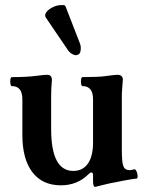

<svg xmlns="http://www.w3.org/2000/svg" viewBox="-20 -710 566 747"><path d="M350 17Q342 17 342 -5V-28Q342 -39 336 -39Q331 -39 324 -32Q281 11 217 11Q145 11 106 -40Q67 -91 67 -185V-324Q67 -375 26 -375Q22 -375 20.5 -384Q19 -393 20.5 -401.5Q22 -410 26 -410Q84 -410 122 -415Q139 -417 147.5 -418Q156 -419 164 -419Q182 -419 182 -398Q179 -367 179 -338V-208Q179 -45 265 -45Q302 -45 322 -73.5Q342 -102 342 -156V-324Q342 -375 301 -375Q297 -375 295.5 -384Q294 -393 295.5 -401.5Q297 -410 301 -410Q328 -410 354.5 -411Q381 -412 398 -415Q415 -417 422.5 -418Q430 -419 438 -419Q446 -419 452 -414.5Q458 -410 458 -401Q457 -383 455.5 -367Q454 -351 454 -338V-125Q454 -79 460 -63.5Q466 -48 484 -48Q491 -48 501 -51Q507 -53 511 -44Q515 -35 515.5 -25.5Q516 -16 511 -15Q506 -15 491 -12.5Q476 -10 459.5 -7Q443 -4 430 -1Q412 2 395.5 6Q379 10 359 15Q353 17 350 17ZM274 -495Q267 -496 258 -501.5Q249 -507 241 -520L158 -642Q152 -652 161 -663.5Q170 -675 187.5 -683Q205 -691 221 -690Q232 -692 235 -685L291 -541Q296 -528 293.5 -512Q291 -496 274 -495Z"/></svg>

Font: Junicode
Style: Bold
Weight: 700
Designer: Peter S. Baker
Version: Version 2.100; ttfautohint (v1.8.4)